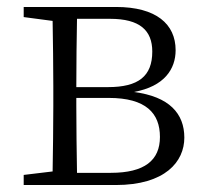

<svg xmlns="http://www.w3.org/2000/svg" viewBox="-20 -531 587 551"><path d="M201 -35C200 -90 199 -172 199 -227V-250H292C399 -250 439 -206 439 -138C439 -71 395 -35 298 -35ZM296 -477C381 -477 417 -444 417 -383C417 -312 377 -281 290 -281H199C199 -346 200 -425 201 -477ZM48 -511V-482L131 -471C132 -416 133 -337 133 -284V-227C133 -174 132 -95 131 -39L48 -29V0H312C454 0 509 -67 509 -136C509 -205 466 -254 364 -267C452 -283 484 -333 484 -387C484 -462 428 -511 313 -511Z"/></svg>

Font: Noto Serif CJK JP Light
Style: Regular
Weight: 300
Designer: Ryoko NISHIZUKA 西塚涼子 (kana & ideographs); Frank Grießhammer (Latin, Greek & Cyrillic); Wenlong ZHANG 张文龙 (bopomofo); San
Foundry: Adobe Systems Incorporated
Version: Version 1.001;PS 1.001;hotconv 16.6.54;makeotf.lib2.5.65590